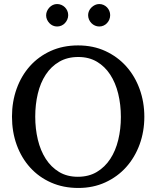

<svg xmlns="http://www.w3.org/2000/svg" viewBox="-20 -911 771 947"><path d="M576.2 -334Q576.2 -395 563 -449Q549.8 -502.9 523.4 -543.2Q497.1 -583.5 457.8 -606.7Q418.5 -629.9 366.2 -629.9Q312 -629.9 272 -606.4Q231.9 -583 205.6 -542.7Q179.2 -502.4 166.5 -449Q153.8 -395.5 153.8 -335.9Q153.8 -275.9 166.7 -221.9Q179.7 -168 205.8 -127.4Q231.9 -86.9 271.2 -63Q310.5 -39.1 363.8 -39.1Q418 -39.1 457.8 -63Q497.6 -86.9 523.9 -127.2Q550.3 -167.5 563.2 -220.9Q576.2 -274.4 576.2 -334ZM691.9 -335Q691.9 -262.2 668.5 -198.2Q645 -134.3 602.3 -86.7Q559.6 -39.1 499.5 -11.5Q439.5 16.1 366.2 16.1Q292.5 16.1 232.2 -10.5Q171.9 -37.1 128.9 -84.5Q85.9 -131.8 62.5 -196Q39.1 -260.3 39.1 -335.9Q39.1 -409.2 62 -473.1Q85 -537.1 127.4 -584.7Q169.9 -632.3 230.2 -659.7Q290.5 -687 365.2 -687Q439.5 -687 499.8 -659.2Q560.1 -631.3 602.8 -583.5Q645.5 -535.6 668.7 -471.7Q691.9 -407.7 691.9 -335ZM316.4 -836.4Q316.4 -825.2 312 -814.9Q307.6 -804.7 300.3 -796.9Q293 -789.1 283 -784.7Q272.9 -780.3 261.7 -780.3Q250.5 -780.3 240.7 -784.7Q231 -789.1 223.6 -796.9Q216.3 -804.7 211.9 -814.5Q207.5 -824.2 207.5 -835.4Q207.5 -846.2 211.9 -856.2Q216.3 -866.2 223.6 -874Q231 -881.8 240.7 -886.5Q250.5 -891.1 261.7 -891.1Q272.9 -891.1 283 -886.7Q293 -882.3 300.3 -875Q307.6 -867.7 312 -857.7Q316.4 -847.7 316.4 -836.4ZM523.4 -836.4Q523.4 -825.2 519.3 -814.9Q515.1 -804.7 507.8 -796.9Q500.5 -789.1 490.7 -784.7Q481 -780.3 469.7 -780.3Q458.5 -780.3 448.5 -784.7Q438.5 -789.1 430.9 -796.9Q423.3 -804.7 418.9 -814.9Q414.6 -825.2 414.6 -836.4Q414.6 -846.7 418.9 -856.7Q423.3 -866.7 431.2 -874.3Q439 -881.8 448.7 -886.5Q458.5 -891.1 469.7 -891.1Q481 -891.1 490.7 -886.7Q500.5 -882.3 507.8 -874.8Q515.1 -867.2 519.3 -857.2Q523.4 -847.2 523.4 -836.4Z"/></svg>

Font: BabelStone Ogham Pictish
Style: Bold Italic
Weight: 700
Italic angle: -30°
Designer: Andrew West
Foundry: BabelStone
Version: Version 1.02 March 14, 2022